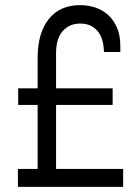

<svg xmlns="http://www.w3.org/2000/svg" viewBox="-20 -730 546 750"><path d="M51 -385H127V-504Q127 -601 170.5 -655.5Q214 -710 293 -710Q324 -710 352.5 -700.5Q381 -691 402.5 -671.5Q424 -652 437 -622Q450 -592 450 -550V-527H386Q385 -581 360.5 -609.5Q336 -638 293 -638Q251 -638 225 -608.5Q199 -579 199 -522V-385H420V-320H199V-70H461V0H50V-70H127V-320H51Z"/></svg>

Font: Tilda Sans
Style: Regular
Weight: 400
Designer: ParaType Ltd
Foundry: ParaType Ltd
Version: Version 1.009